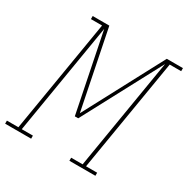

<svg xmlns="http://www.w3.org/2000/svg" viewBox="-200 -882 1008 1030"><g transform="rotate(30 304.5 -367.5)"><path d="M-34 0V-19H37L153 -716H84V-735H187L285 -249L543 -735H643V-716H572L456 -19H525V0H364V-19H435L549 -706L291 -221H270L172 -706L58 -19H127V0Z"/></g></svg>

Font: Iosevka Slab ThExObl
Style: Regular
Weight: 100
Width: 7
Italic angle: -9°
Monospace: yes
Designer: Belleve Invis
Foundry: Belleve Invis
Version: Version 11.1.1; ttfautohint (v1.8.3)